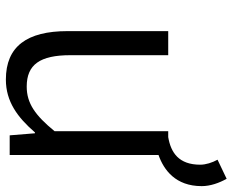

<svg xmlns="http://www.w3.org/2000/svg" viewBox="-89 -690 792 654"><g transform="rotate(90 307.0 -363.0)"><path d="M251 13C326 13 380 -27 431 -86H434L441 0H508V-507C559 -525 614 -565 614 -654C614 -684 603 -714 589 -739L524 -708C534 -690 541 -668 541 -649C541 -576 500 -549 447 -540H427V-153C373 -87 332 -58 275 -58C200 -58 168 -103 168 -207V-540H86V-197C86 -59 138 13 251 13Z"/></g></svg>

Font: Noto Sans CJK SC DemiLight
Style: Regular
Weight: 350
Designer: Ryoko NISHIZUKA 西塚涼子 (kana, bopomofo & ideographs); Paul D. Hunt (Latin, Greek & Cyrillic); Sandoll Communications 산돌커뮤니
Foundry: Adobe
Version: Version 2.004;hotconv 1.0.118;makeotfexe 2.5.65603